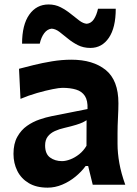

<svg xmlns="http://www.w3.org/2000/svg" viewBox="-20 -837 621 870"><path d="M261 -106.9Q229.2 -106.9 206.8 -123.3Q184.4 -139.7 184.4 -178Q184.4 -203 196.6 -218.6Q208.9 -234.2 228.7 -243.2Q248.6 -252.2 271.1 -257.2Q305.5 -265.3 324.8 -271.3Q344.1 -277.3 354.6 -282.3Q365.2 -287.4 372.3 -292.1L371.9 -176.4Q358.5 -153.7 338.9 -138.1Q319.2 -122.6 298.6 -114.8Q277.9 -106.9 261 -106.9ZM195.8 13.3Q229.2 13.3 261.6 -0.2Q294 -13.7 321.5 -36.2Q349 -58.7 368 -84.7H379.4L400.2 0H547.6Q529 -51.7 520.8 -97.7Q512.6 -143.8 512.6 -184.7V-234Q512.6 -265.7 514.6 -304.1Q516.6 -342.6 516.6 -369Q516.6 -473.4 459 -519.9Q401.4 -566.5 303.2 -566.5Q260.3 -566.5 215.7 -559.2Q171.1 -551.8 132.1 -542.1Q93.1 -532.4 66.2 -525.3L72.8 -389Q109 -404.4 147.7 -415.5Q186.5 -426.7 217.6 -432.8Q248.6 -439 262.5 -439Q298.8 -439 324.9 -431Q351 -423.1 364.6 -402.3Q378.2 -381.5 376.6 -342.9L212.9 -310.4Q188.4 -305.6 158.7 -295.4Q129 -285.3 102.3 -266.6Q75.6 -247.9 58.4 -217Q41.1 -186.2 41.1 -139.8Q41.1 -97.4 58.5 -62.6Q75.9 -27.8 110.2 -7.3Q144.5 13.3 195.8 13.3ZM389.6 -619.8Q442 -619.8 473.3 -665.8Q504.5 -711.7 504.5 -797.4H424.1Q417.5 -768.1 405.3 -749.7Q393 -731.3 373.2 -729.3Q357.1 -730.5 339.3 -743.9Q321.5 -757.2 300.7 -774.2Q279.8 -791.2 255 -804Q230.2 -816.8 200.2 -816.8Q145.3 -816.8 112.7 -770.8Q80 -724.7 80 -639.1H160.1Q166.5 -668 180.4 -686.6Q194.3 -705.2 214.3 -707.2Q231.7 -705.9 249.4 -692.6Q267.2 -679.2 287.5 -662.2Q307.8 -645.3 332.9 -632.5Q358 -619.8 389.6 -619.8Z"/></svg>

Font: Pinar-VF
Style: Regular
Weight: 300
Designer: Amin Abedi
Version: Version 3.0